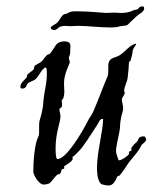

<svg xmlns="http://www.w3.org/2000/svg" viewBox="-20 -544 472 594"><path d="M427 -122C425 -122 424 -122 423 -122C407 -122 408 -110 405 -107C403 -105 386 -90 386 -84C386 -83 387 -81 387 -80C387 -76 379 -77 379 -73C379 -71 379 -70 379 -68C379 -64 357 -48 348 -48C348 -48 347 -48 347 -48C347 -50 339 -67 339 -77C339 -92 346 -116 350 -140C352 -151 351 -164 354 -176C355 -188 361 -198 361 -209C361 -218 357 -229 357 -237C357 -242 366 -250 366 -258C366 -260 364 -260 364 -263C365 -278 374 -292 375 -304C377 -321 379 -343 379 -351C379 -355 382 -354 383 -354C387 -366 390 -378 390 -384C392 -399 401 -401 401 -409C382 -406 369 -385 350 -373C334 -363 315 -368 315 -339V-328C315 -322 315 -316 314 -311C297 -271 285 -237 270 -202C265 -190 259 -183 255 -176C231 -128 184 -52 158 -52C153 -52 152 -66 152 -86C152 -133 167 -166 167 -183C167 -193 164 -198 164 -204C164 -214 172 -206 172 -220C172 -226 171 -231 171 -233C171 -237 175 -237 175 -238C178 -246 179 -253 179 -260C179 -269 178 -277 178 -287C178 -316 196 -347 196 -352C196 -356 193 -359 193 -365C193 -370 197 -373 197 -380C197 -390 198 -397 198 -402C198 -413 189 -416 179 -416C170 -416 161 -413 157 -409C149 -402 138 -377 131 -376C123 -376 114 -358 109 -354C103 -349 91 -344 87 -340C85 -337 86 -332 84 -329C78 -323 69 -318 66 -315C63 -312 64 -307 62 -304C56 -296 43 -288 43 -275C43 -270 47 -270 50 -270C62 -270 62 -283 66 -286C73 -292 85 -294 91 -300C100 -308 111 -335 122 -335C125 -335 125 -320 125 -315C125 -292 120 -271 117 -253C115 -241 114 -229 113 -216C110 -196 105 -178 102 -169C101 -163 101 -157 101 -151C101 -146 101 -141 101 -137C101 -131 101 -126 99 -122C87 -100 83 -46 83 -12C83 -6 98 27 116 27C120 27 125 26 131 24C139 22 152 -4 161 -5C169 -5 169 -15 171 -20C172 -21 179 -21 179 -24C179 -25 178 -27 178 -29C178 -30 205 -44 205 -53C205 -55 204 -57 204 -58C204 -57 225 -75 237 -92C254 -115 268 -139 281 -158C286 -165 288 -176 297 -176H299C299 -141 280 -72 280 -25C280 -18 280 13 292 24C295 28 313 30 315 30C331 30 337 15 343 2C343 1 349 0 350 -1C361 -14 372 -31 379 -42C394 -60 410 -78 416 -92C418 -99 432 -104 432 -112C432 -115 431 -118 427 -122ZM425 -523C423 -524 421 -524 419 -524C410 -524 410 -518 406 -516C404 -514 398 -514 395 -513C381 -506 369 -504 354 -504C346 -504 340 -505 333 -505C325 -505 317 -504 308 -504C301 -504 256 -509 219 -509C203 -509 198 -509 187 -502C185 -501 179 -501 177 -499C169 -494 165 -482 158 -475C152 -468 137 -464 137 -458C137 -454 143 -451 147 -451C155 -451 160 -458 165 -461C170 -463 176 -464 182 -464C186 -464 191 -463 197 -463C205 -463 214 -464 221 -464C252 -464 288 -459 324 -459C333 -459 341 -460 345 -461C353 -464 367 -464 373 -466C378 -469 384 -477 388 -480L403 -494C409 -500 426 -507 426 -518C426 -520 426 -521 425 -523Z"/></svg>

Font: Jim Nightshade
Style: Regular
Weight: 400
Designer: Astigmatic (AOETI)
Foundry: Astigmatic (AOETI)
Version: Version 1.000